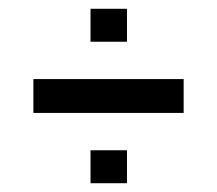

<svg xmlns="http://www.w3.org/2000/svg" viewBox="-20 -472 494 437"><path d="M56 -215V-292H398V-215ZM186 -55V-130H269V-55ZM186 -377V-452H269V-377Z"/></svg>

Font: Saira ExtraCondensed SemiBold
Style: Regular
Weight: 600
Width: 2
Designer: Hector Gatti with collaboration of the Omnibus-Type team
Foundry: Omnibus-Type
Version: Version 1.101